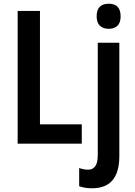

<svg xmlns="http://www.w3.org/2000/svg" viewBox="-20 -773 728 1033"><path d="M75 0V-714H195V-104H420V0ZM500 -685Q500 -753 565 -753Q629 -753 629 -685Q629 -651 612 -634.5Q595 -618 565 -618Q535 -618 517.5 -634.5Q500 -651 500 -685ZM477 240Q436 240 406 229V131Q431 140 454 140Q479 140 492.5 121.5Q506 103 506 61V-543H622V67Q622 239 477 240Z"/></svg>

Font: Noto Sans Condensed SemiBold
Style: Regular
Weight: 600
Width: 3
Designer: Monotype Design Team
Foundry: Monotype Imaging Inc.
Version: Version 2.013; ttfautohint (v1.8.4.7-5d5b)